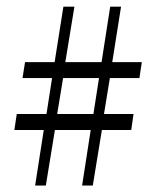

<svg xmlns="http://www.w3.org/2000/svg" viewBox="-20 -580 479 587"><path d="M265.6 -231.4 282.7 -341.3H172.9L154.8 -231.4ZM315.9 -341.3 297.9 -231.4H388.2L381.3 -182.6H291.5L263.7 -12.7H231L257.3 -182.6H147.9L120.1 -12.7H87.4L113.8 -182.6H23.9L31.2 -231.4H122.1L139.2 -341.3H48.8L56.6 -390.1H147L173.8 -559.6H207.5L179.7 -390.1H290.5L316.9 -559.6H350.1L323.2 -390.1H413.6L406.2 -341.3Z"/></svg>

Font: Libertinage
Style: b
Weight: 400
Designer: OSP
Foundry: OSP
Version: Version 1.0; 2008; OFL relea